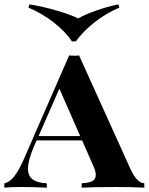

<svg xmlns="http://www.w3.org/2000/svg" viewBox="-31 -866 686 886"><path d="M635 -20V0Q587 -3 504 -3Q397 -3 346 0V-20Q379 -22 395 -30.5Q411 -39 411 -59Q411 -77 398 -104L348 -218H138L126 -191Q98 -125 98 -88Q98 -54 120 -38Q142 -22 185 -20V0Q128 -3 70 -3Q16 -3 -11 0V-20Q13 -25 33.5 -50.5Q54 -76 77 -127L288 -610Q296 -609 311 -609Q327 -609 334 -610L572 -84Q601 -22 635 -20ZM339 -238 243 -457 147 -238ZM520 -831Q458 -805 404.5 -762.5Q351 -720 319 -675H301Q271 -720 217.5 -762Q164 -804 100 -831L105 -846Q170 -835 231.5 -817Q293 -799 330 -781Q361 -799 412 -817Q463 -835 515 -846Z"/></svg>

Font: Playfair Display SC
Style: Bold
Weight: 700
Designer: Claus Eggers Sørensen
Foundry: Claus Eggers Sørensen
Version: Version 1.200; ttfautohint (v1.6)